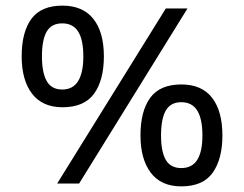

<svg xmlns="http://www.w3.org/2000/svg" viewBox="-20 -652 868 682"><path d="M569 -622H646L261 0H183ZM202 -271Q131 -271 94 -319Q57 -367 57 -452Q57 -538 91.5 -585Q126 -632 202 -632Q274 -632 311.5 -585Q349 -538 349 -452Q349 -367 314 -319Q279 -271 202 -271ZM201 -334Q239 -334 257.5 -364Q276 -394 276 -452Q276 -511 257.5 -540Q239 -569 201 -569Q163 -569 146 -540Q129 -511 129 -452Q129 -394 146 -364Q163 -334 201 -334ZM624 10Q552 10 515.5 -38.5Q479 -87 479 -171Q479 -257 513.5 -304.5Q548 -352 624 -352Q697 -352 733.5 -304.5Q770 -257 770 -171Q770 -87 735.5 -38.5Q701 10 624 10ZM624 -55Q662 -55 680.5 -84Q699 -113 699 -171Q699 -230 680.5 -259.5Q662 -289 624 -289Q586 -289 569 -259.5Q552 -230 552 -171Q552 -113 569 -84Q586 -55 624 -55Z"/></svg>

Font: lsinhala15
Style: Book
Weight: 400
Designer: Jelle Bosma - Monotype Design Team
Foundry: Monotype Imaging Inc.
Version: Version 2.003